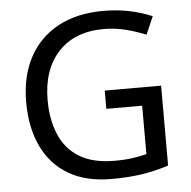

<svg xmlns="http://www.w3.org/2000/svg" viewBox="-52 -776 833 838"><g transform="rotate(-5 364.0 -357.0)"><path d="M407 -377H654V-27Q596 -8 537 1Q478 10 403 10Q292 10 216 -34.5Q140 -79 100.5 -161.5Q61 -244 61 -357Q61 -468 104.5 -550.5Q148 -633 231 -678.5Q314 -724 431 -724Q491 -724 544.5 -713Q598 -702 644 -682L610 -604Q572 -620 524.5 -632.5Q477 -645 426 -645Q298 -645 226.5 -567.5Q155 -490 155 -357Q155 -272 182.5 -206.5Q210 -141 269 -104.5Q328 -68 424 -68Q471 -68 504 -73Q537 -78 564 -85V-297H407Z"/></g></svg>

Font: BC Sans
Style: Regular
Weight: 400
Designer: Monotype Design Team
Province of B.C.
Foundry: Monotype Imaging Inc.
Version: Version 2.000;GOOG;noto-source:20170915:90ef993387c0